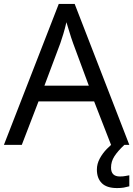

<svg xmlns="http://www.w3.org/2000/svg" viewBox="-20 -737 679 977"><path d="M545 0 459 -221H176L91 0H0L279 -717H360L638 0ZM352 -517Q349 -525 342 -546Q335 -567 328.5 -589.5Q322 -612 318 -624Q311 -593 302 -563.5Q293 -534 287 -517L206 -301H432ZM545 116Q545 161 590 161Q607 161 618.5 158.5Q630 156 638 155V211Q624 215 610 217.5Q596 220 576 220Q523 220 498 195Q473 170 473 126Q473 97 487.5 70Q502 43 523.5 21Q545 -1 565 -15L613 0Q579 32 562 58.5Q545 85 545 116Z"/></svg>

Font: Noto Kufi Arabic
Style: Regular
Weight: 400
Designer: Monotype Design Team, David Williams, Khaled Hosny
Foundry: Google LLC
Version: Version 2.109; ttfautohint (v1.8.4.7-5d5b)